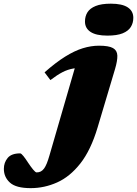

<svg xmlns="http://www.w3.org/2000/svg" viewBox="-228 -758 727 1019"><path d="M223 -644Q223 -671.5 236.2 -692.8Q249.5 -714 279.8 -726.2Q310 -738.5 360.5 -738.5Q420 -738.5 449.8 -719Q479.5 -699.5 479.5 -663.5Q479.5 -636 466.2 -614.8Q453 -593.5 423 -581.2Q393 -569 342 -569Q282.5 -569 252.8 -588.5Q223 -608 223 -644ZM290 -81.5Q254 39 198.5 109.5Q143 180 75.2 210.2Q7.5 240.5 -65 240.5Q-143 240.5 -175.2 211.2Q-207.5 182 -207.5 138Q-207.5 105 -187.5 80.5Q-167.5 56 -121 56Q-115 56 -103.5 70.5Q-92 85 -78.5 106Q-64.5 127 -52.2 142Q-40 157 -33.5 157Q-21 157 -11.5 152Q-2 147 5.8 136.5Q13.5 126 20.5 108.8Q27.5 91.5 34.5 67L186 -455L230 -397.5Q191.5 -399.5 161.8 -394.5Q132 -389.5 103.8 -375Q75.5 -360.5 39.5 -333L8.5 -374Q68 -426.5 117.8 -457.5Q167.5 -488.5 211.5 -502Q255.5 -515.5 297.5 -515.5Q349.5 -515.5 371.8 -502.8Q394 -490 394.8 -462.8Q395.5 -435.5 382.5 -391.5Z"/></svg>

Font: Newsreader 9pt ExtraBold
Style: Italic
Weight: 800
Italic angle: -17°
Designer: Hugues Gentile
Foundry: Production Type
Version: Version 1.003